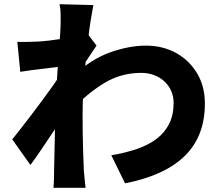

<svg xmlns="http://www.w3.org/2000/svg" viewBox="-20 -835 1040 909"><path d="M507 -100Q573 -111 627.5 -129.5Q682 -148 721 -177.5Q760 -207 781 -249Q802 -291 802 -348Q802 -378 791 -403.5Q780 -429 759.5 -448.5Q739 -468 710.5 -479Q682 -490 648 -490Q552 -490 471.5 -440.5Q391 -391 317 -312L318 -468Q407 -553 498.5 -586Q590 -619 671 -619Q750 -619 813 -584.5Q876 -550 913 -488Q950 -426 950 -345Q950 -269 927 -207.5Q904 -146 857 -99Q810 -52 739 -19Q668 14 572 33ZM279 -521Q261 -519 236.5 -516Q212 -513 183.5 -509.5Q155 -506 127 -502.5Q99 -499 76 -495L62 -637Q84 -636 105 -636.5Q126 -637 155 -638Q180 -639 213.5 -643Q247 -647 282 -652.5Q317 -658 347.5 -664Q378 -670 394 -676L437 -619Q429 -608 417 -589.5Q405 -571 392.5 -552.5Q380 -534 371 -521L305 -318Q289 -295 265.5 -260.5Q242 -226 216.5 -188Q191 -150 167 -114.5Q143 -79 124 -54L38 -175Q57 -199 81 -229.5Q105 -260 131.5 -295Q158 -330 184 -365Q210 -400 232 -431.5Q254 -463 270 -487L272 -506ZM267 -722Q267 -744 267 -767.5Q267 -791 262 -815L422 -811Q417 -786 410 -742.5Q403 -699 396.5 -643.5Q390 -588 384 -527.5Q378 -467 374.5 -406.5Q371 -346 371 -292Q371 -253 371.5 -209.5Q372 -166 373.5 -120Q375 -74 377 -27Q378 -14 380.5 11Q383 36 385 54H233Q235 36 235.5 12Q236 -12 236 -24Q237 -73 238 -116Q239 -159 240 -208Q241 -257 242 -322Q243 -345 245 -380Q247 -415 249.5 -456.5Q252 -498 255 -540Q258 -582 261 -619.5Q264 -657 265.5 -684.5Q267 -712 267 -722Z"/></svg>

Font: Noto Sans JP Thin ExtraBold
Style: Regular
Weight: 800
Version: Version 2.004-H2;hotconv 1.0.118;makeotfexe 2.5.65603